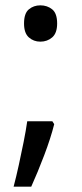

<svg xmlns="http://www.w3.org/2000/svg" viewBox="-20 -570 308 719"><path d="M70 -482Q70 -520 88 -535Q106 -550 131 -550Q157 -550 175.5 -535Q194 -520 194 -482Q194 -446 175.5 -430Q157 -414 131 -414Q106 -414 88 -430Q70 -446 70 -482ZM183 -105Q170 -53 145.5 11.5Q121 76 97 129H31Q41 91 50.5 47.5Q60 4 68.5 -38.5Q77 -81 82 -116H176Z"/></svg>

Font: Noto Sans Tifinagh
Style: Regular
Weight: 400
Designer: JamraPatel
Foundry: JamraPatel LLC
Version: Version 2.004; ttfautohint (v1.8.4.7-5d5b)